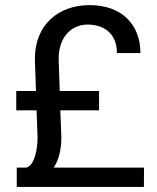

<svg xmlns="http://www.w3.org/2000/svg" viewBox="-20 -741 621 761"><path d="M372.6 -303.7V-380.4H216.8L212.4 -507.3C212.4 -594.7 263.2 -643.6 327.1 -643.6C387.2 -643.6 443.4 -612.3 443.4 -530.8H536.6C536.6 -643.6 462.4 -720.7 335.4 -720.7C210.4 -720.7 118.2 -642.1 118.2 -507.3L122.6 -380.4H44.4V-303.7H125L128.9 -195.8C128.9 -152.8 117.7 -84.5 84 -76.7H46.4V0H550.3L550.8 -76.7H192.9C213.9 -107.4 223.1 -150.9 223.1 -196.3L219.2 -303.7Z"/></svg>

Font: Nahid
Style: Regular
Weight: 400
Foundry: DejaVu fonts team - Redesigned by Saber Rastikerdar
Version: Version 0.3.0